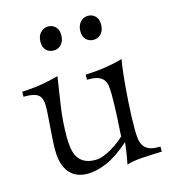

<svg xmlns="http://www.w3.org/2000/svg" viewBox="-103 -743 750 842"><g transform="rotate(-15 272.5 -321.5)"><path d="M8.8 -412.1Q52.7 -413.6 95.2 -420.4Q137.7 -427.2 175.8 -438Q165.5 -373 155.8 -306.2Q146 -239.3 146 -168.9Q146 -141.6 149.7 -118.2Q153.3 -94.7 163.8 -77.4Q174.3 -60.1 193.4 -50Q212.4 -40 243.2 -40Q259.8 -40 278.3 -46.9Q296.9 -53.7 314.9 -64.2Q333 -74.7 349.1 -86.9Q365.2 -99.1 377 -109.9Q379.9 -155.3 382.3 -201.2Q384.8 -247.1 384.8 -295.9Q384.8 -318.8 382.6 -336.2Q380.4 -353.5 372.1 -365.2Q363.8 -377 347.9 -383.1Q332 -389.2 304.2 -389.2H296.9V-412.1Q349.1 -414.6 389.6 -420.9Q430.2 -427.2 466.8 -438Q464.4 -426.8 461.7 -406.7Q459 -386.7 456.3 -360.8Q453.6 -335 451.2 -305.2Q448.7 -275.4 446.8 -244.4Q444.8 -213.4 443.8 -183.1Q442.9 -152.8 442.9 -126Q442.9 -103.5 445.1 -84.5Q447.3 -65.4 455.3 -51.8Q463.4 -38.1 479 -30.5Q494.6 -22.9 522 -22.9H532.2V0Q503.4 1 480.5 2Q457.5 2.9 438.5 4.4Q419.4 5.9 403.3 8.5Q387.2 11.2 372.1 16.1Q374 5.4 376.5 -7.6Q378.9 -20.5 380.9 -33.7Q382.8 -46.9 384.5 -59.3Q386.2 -71.8 387.2 -82Q330.6 -31.7 282.5 -11Q234.4 9.8 194.8 9.8Q168.9 9.8 148.2 1.7Q127.4 -6.3 112.8 -23.2Q98.1 -40 90.1 -65.7Q82 -91.3 82 -127Q82 -150.9 83.7 -178Q85.4 -205.1 87.4 -231.7Q89.4 -258.3 91.1 -282.7Q92.8 -307.1 92.8 -326.2Q92.8 -359.9 76.4 -374.5Q60.1 -389.2 18.1 -389.2H8.8ZM189.5 -550.8Q169.9 -550.8 156.2 -563.7Q142.6 -576.7 142.6 -603Q142.6 -614.3 146 -624.5Q149.4 -634.8 156 -642.3Q162.6 -649.9 171.9 -654.5Q181.2 -659.2 192.9 -659.2Q211.4 -659.2 225.1 -646Q238.8 -632.8 238.8 -606.9Q238.8 -595.7 235.4 -585.4Q231.9 -575.2 225.8 -567.6Q219.7 -560.1 210.4 -555.4Q201.2 -550.8 189.5 -550.8ZM370.6 -550.8Q351.1 -550.8 337.4 -563.7Q323.7 -576.7 323.7 -603Q323.7 -614.3 327.1 -624.5Q330.6 -634.8 337.2 -642.3Q343.8 -649.9 352.8 -654.5Q361.8 -659.2 373.5 -659.2Q392.1 -659.2 405.8 -646Q419.4 -632.8 419.4 -606.9Q419.4 -595.7 416.3 -585.4Q413.1 -575.2 406.7 -567.6Q400.4 -560.1 391.4 -555.4Q382.3 -550.8 370.6 -550.8Z"/></g></svg>

Font: Simonetta
Style: Regular
Weight: 400
Version: Version 1.004